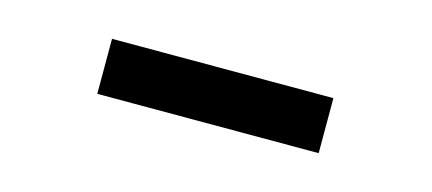

<svg xmlns="http://www.w3.org/2000/svg" viewBox="-25 -413 608 270"><g transform="rotate(15 278.5 -278.0)"><path d="M439 -317.9V-237.8H116.7V-317.9Z"/></g></svg>

Font: XB Khoramshahr
Style: Italic
Weight: 400
Italic angle: -12°
Designer: Behnam
Foundry: Irmug
Version: Version 8.005 2009